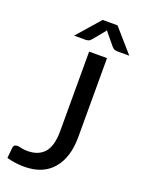

<svg xmlns="http://www.w3.org/2000/svg" viewBox="-169 -986 792 1069"><g transform="rotate(20 227.0 -451.0)"><path d="M114.5 8Q64.5 8 11.5 -6L17.5 -68.5Q20 -88.5 41.5 -88.5Q48 -88.5 57 -86.2Q66 -84 77.2 -82.2Q88.5 -80.5 103.5 -80.5Q167.5 -80.5 202 -119.8Q236.5 -159 236.5 -247.5V-718H342.5V-250Q342.5 -129.5 284 -60.8Q225.5 8 114.5 8ZM454.5 -773H383.5Q377 -773 368 -775.5Q359 -778 350 -789L295.5 -855L289.5 -864L283.5 -855L229 -789Q220 -778 211 -775.5Q202 -773 195.5 -773H127.5L247 -909.5H335Z"/></g></svg>

Font: Verano Sans Medium
Style: Regular
Weight: 500
Designer: Lukasz Dziedzic with Adam Twardoch and Botio Nikoltchev
Foundry: tyPoland Lukasz Dziedzic
Version: Version 3.001;December 28, 2019;FontCreator 12.0.0.2547 64-b